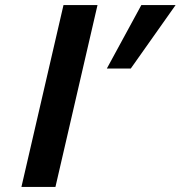

<svg xmlns="http://www.w3.org/2000/svg" viewBox="-20 -742 717 762"><path d="M65 0 232 -722H367L200 0ZM499 -470H404L541 -722H677Z"/></svg>

Font: Perun
Style: Bold Italic
Weight: 700
Italic angle: -12°
Foundry: Copyright (c) Stefan Peev, Context Ltd, 2016
Version: Version 1.027